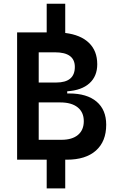

<svg xmlns="http://www.w3.org/2000/svg" viewBox="-20 -870 626 1046"><path d="M234.4 156.2V0H73.2V-693.4H234.4V-849.6H335.4V-690.4Q419.4 -680.2 464.6 -636.5Q509.8 -592.8 509.8 -520Q509.8 -454.6 467.3 -416.3Q424.8 -377.9 346.2 -372.6V-360.8H357.4Q453.6 -360.8 506.1 -316.4Q558.6 -272 558.6 -190.4Q558.6 -99.6 502.7 -49.8Q446.8 0 343.8 0H335.4V156.2ZM190.9 -312V-108.4H315.4Q373 -108.4 404.8 -135Q436.5 -161.6 436.5 -210Q436.5 -258.3 403.1 -285.2Q369.6 -312 308.6 -312ZM190.9 -420.4H286.1Q387.7 -420.4 387.7 -505.4Q387.7 -585 279.3 -585H190.9Z"/></svg>

Font: Cascadia Code SemiBold
Style: Regular
Weight: 600
Monospace: yes
Designer: Aaron Bell
Foundry: Saja Typeworks
Version: Version 2404.023; ttfautohint (v1.8.4)